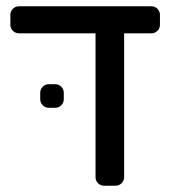

<svg xmlns="http://www.w3.org/2000/svg" viewBox="-20 -591 548 611"><path d="M135 -248Q124 -248 116 -256Q108 -264 108 -275V-296Q108 -307 116 -315Q124 -323 135 -323H156Q167 -323 175 -315Q183 -307 183 -296V-275Q183 -264 175 -256Q167 -248 156 -248ZM311 0Q300 0 292 -8Q284 -16 284 -27V-485H40Q29 -485 21 -493Q13 -501 13 -512V-544Q13 -555 21 -563Q29 -571 40 -571H462Q473 -571 481 -563Q489 -555 489 -544V-512Q489 -501 481 -493Q473 -485 462 -485H375V-27Q375 -16 367 -8Q359 0 348 0Z"/></svg>

Font: Rubik
Style: Regular
Weight: 400
Designer: Hubert & Fischer
Foundry: Hubert & Fischer
Version: Version 1.002; ttfautohint (v1.6)